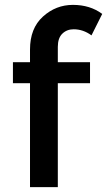

<svg xmlns="http://www.w3.org/2000/svg" viewBox="-20 -767 439 787"><path d="M282 -647Q254 -647 235.5 -629Q217 -611 217 -575V-512H349V-426H217V0H103V-426H33V-512H103V-564Q103 -651 156 -699Q209 -747 279 -747Q349 -747 399 -710L355 -622Q321 -647 282 -647Z"/></svg>

Font: Steamflix Grotesk
Style: Regular
Weight: 400
Designer: Julieta Ulanovsky
Foundry: Julieta Ulanovsky
Version: Version 4.000;PS 004.000;hotconv 1.0.88;makeotf.lib2.5.64775